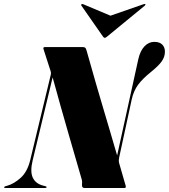

<svg xmlns="http://www.w3.org/2000/svg" viewBox="-74 -934 839 954"><path d="M88 -136Q75 -81 89 -51.2Q103 -21.5 139.5 -12L151 -9Q157.5 -7.5 157.5 -4Q157.5 0 150.5 0H-47.5Q-53.5 0 -53.5 -3.5Q-53.5 -6.5 -47.5 -8.5L-38.5 -11Q-4.5 -20.5 28.8 -50.5Q62 -80.5 76 -138L178.5 -563.5Q180.5 -572 177.5 -580.8Q174.5 -589.5 172 -597.5L142.5 -689Q138.5 -700 148.5 -700H337.5Q343.5 -700 348 -697.8Q352.5 -695.5 356 -683.5Q381.5 -592.5 401 -525.2Q420.5 -458 437.2 -401.8Q454 -345.5 470.8 -288.5Q487.5 -231.5 508 -161.5L613 -639Q622.5 -681.5 643.8 -703.8Q665 -726 692.5 -726Q719 -726 732.2 -712.5Q745.5 -699 745.5 -677.5Q745.5 -651.5 729.5 -629Q713.5 -606.5 675 -575.5Q635 -543.5 612.5 -513.2Q590 -483 580.5 -440L518.5 -153.5Q514.5 -134.5 518 -123.5L550.5 -11Q553.5 0 544.5 0H345.5Q332 0 333.5 -16Q334.5 -26 334 -31.2Q333.5 -36.5 332.5 -41Q321 -81.5 303.8 -140.2Q286.5 -199 266.8 -267.8Q247 -336.5 226.5 -409Q206 -481.5 187.5 -549.5ZM458.5 -752.5Q451.5 -746 446.5 -746Q442 -746 437.5 -752.5L330.5 -906Q327.5 -910.5 332 -913.5Q334 -915.5 339.5 -913L475 -856L639 -913Q645.5 -915.5 648 -913.5Q650 -910.5 645.5 -906Z"/></svg>

Font: Fraunces 144pt S000 Black
Style: Italic
Weight: 900
Italic angle: -16°
Version: Version 1.000; ttfautohint (v1.8.3)